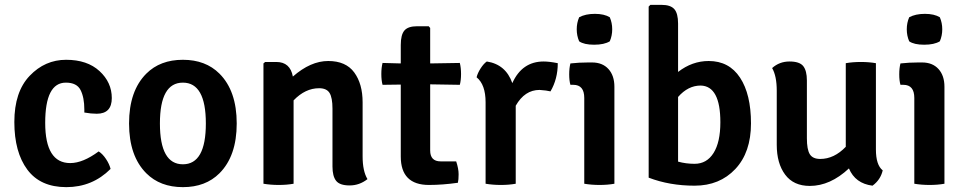

<svg xmlns="http://www.w3.org/2000/svg" viewBox="-20 -756 3976 790"><path d="M327 -293Q327 -299 327 -305Q327 -355 311.5 -385.5Q296 -416 251 -416Q166 -416 166 -250.5Q166 -85 269 -85Q321 -85 386 -133Q402 -123 416 -102Q430 -81 435 -61Q360 14 253 14Q146 14 92.5 -58Q39 -130 39 -254Q39 -378 102 -444Q165 -510 252 -510Q339 -510 389.5 -463.5Q440 -417 440 -352.5Q440 -288 378 -288Q355 -288 327 -293Z M883 -43Q826 14 732.5 14Q639 14 582 -43Q511 -114 511 -248Q511 -382 582 -453Q639 -510 732.5 -510Q826 -510 883 -453Q954 -382 954 -248Q954 -114 883 -43ZM732.5 -416Q638 -416 638 -248Q638 -80 732.5 -80Q827 -80 827 -248Q827 -416 732.5 -416Z M1472 -335V-113Q1472 -52 1492 -19Q1459 7 1418.5 7Q1378 7 1363 -12Q1348 -31 1348 -71V-309Q1348 -354 1336 -373.5Q1324 -393 1293 -393Q1236 -393 1188 -343V0Q1160 5 1127 5Q1094 5 1064 0V-495L1071 -501H1117Q1174 -501 1185 -441Q1258 -505 1330.5 -505Q1403 -505 1437.5 -458Q1472 -411 1472 -335Z M1872 -497Q1877 -477 1877 -451.5Q1877 -426 1872 -407L1750 -409V-137Q1750 -92 1793 -92H1857Q1867 -62 1867 -39Q1867 -16 1864 -4Q1801 5 1745 5Q1629 5 1629 -112V-408L1554 -407Q1549 -426 1549 -451.5Q1549 -477 1554 -497L1629 -495V-571Q1629 -613 1644 -630.5Q1659 -648 1696 -648H1744L1750 -641V-495Z M1941 -438Q1945 -455 1957.5 -474.5Q1970 -494 1983 -503Q2061 -491 2088 -414Q2128 -503 2217 -503Q2240 -503 2275 -496Q2275 -431 2245 -380Q2230 -384 2200 -386Q2139 -386 2102 -321V0Q2074 5 2041 5Q2008 5 1978 0V-335Q1978 -408 1941 -438Z M2508 -399V0Q2480 5 2447 5Q2414 5 2384 0V-353Q2384 -407 2339 -407H2327Q2322 -424 2322 -450Q2322 -476 2327 -495Q2363 -499 2400 -499H2416Q2459 -499 2483.5 -472Q2508 -445 2508 -399ZM2363 -586Q2353 -609 2353 -635.5Q2353 -662 2363 -685Q2389 -699 2427.5 -699Q2466 -699 2489 -685Q2499 -662 2499 -635.5Q2499 -609 2489 -586Q2466 -572 2424.5 -572Q2383 -572 2363 -586Z M2649 -25V-729L2656 -736H2702Q2739 -736 2754.5 -718.5Q2770 -701 2770 -659V-460Q2828 -505 2896 -505Q2980 -505 3025 -436.5Q3070 -368 3070 -248.5Q3070 -129 3005.5 -60.5Q2941 8 2838 8Q2735 8 2649 -25ZM2863 -404Q2811 -404 2770 -357V-91Q2802 -82 2838 -82Q2888 -82 2916 -126.5Q2944 -171 2944 -253Q2944 -402 2863 -404Z M3176 -160V-383Q3176 -443 3157 -476Q3187 -503 3228.5 -503Q3270 -503 3285 -484Q3300 -465 3300 -425V-187Q3300 -141 3312 -121.5Q3324 -102 3355 -102Q3412 -102 3460 -152V-496Q3488 -501 3522 -501Q3556 -501 3584 -496V-141Q3584 -77 3612 -55Q3603 -16 3570 8Q3499 -1 3473 -63Q3396 9 3312 9Q3245 9 3210.5 -37.5Q3176 -84 3176 -160Z M3866 -399V0Q3838 5 3805 5Q3772 5 3742 0V-353Q3742 -407 3697 -407H3685Q3680 -424 3680 -450Q3680 -476 3685 -495Q3721 -499 3758 -499H3774Q3817 -499 3841.5 -472Q3866 -445 3866 -399ZM3721 -586Q3711 -609 3711 -635.5Q3711 -662 3721 -685Q3747 -699 3785.5 -699Q3824 -699 3847 -685Q3857 -662 3857 -635.5Q3857 -609 3847 -586Q3824 -572 3782.5 -572Q3741 -572 3721 -586Z"/></svg>

Font: Signika Negative
Style: Semibold
Weight: 600
Designer: Anna Giedrys
Foundry: Anna Giedrys
Version: Version 1.001